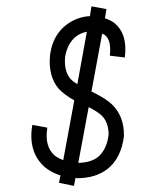

<svg xmlns="http://www.w3.org/2000/svg" viewBox="-20 -570 469 612"><path d="M262.7 -228.5 229.5 -50.8Q269.5 -51.8 292 -69.3Q320.3 -92.8 326.2 -140.6Q326.2 -180.7 303.7 -202.1Q290 -214.8 262.7 -228.5ZM256.8 -468.8Q211.9 -460 194.3 -414.1Q189.5 -402.3 187.5 -388.7Q183.6 -343.8 204.1 -319.3Q212.9 -309.6 226.6 -301.8ZM271.5 -549.8 319.3 -541 314.5 -511.7Q330.1 -506.8 342.8 -498Q387.7 -462.9 377.9 -386.7L330.1 -392.6Q335.9 -442.4 313.5 -459Q309.6 -460.9 305.7 -462.9L271.5 -278.3Q316.4 -256.8 336.9 -237.3Q376 -199.2 375 -137.7Q375 -136.7 375 -135.7Q366.2 -65.4 322.3 -31.2Q284.2 -2 226.6 -2Q223.6 -2 220.7 -2.9L215.8 22.5L168 12.7L172.9 -10.7Q144.5 -19.5 123 -37.1Q68.4 -85 83 -171.9L130.9 -163.1Q121.1 -103.5 154.3 -74.2Q166 -65.4 181.6 -59.6L216.8 -250Q185.5 -267.6 167 -287.1Q132.8 -328.1 139.6 -394.5Q149.4 -471.7 213.9 -504.9Q240.2 -517.6 266.6 -518.6Z"/></svg>

Font: Bratas-flat
Style: flat
Weight: 400
Designer: MUHAMMAD YONI
Version: Version 001.000